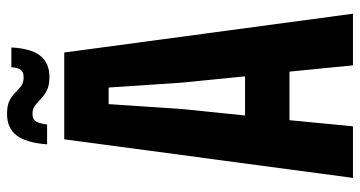

<svg xmlns="http://www.w3.org/2000/svg" viewBox="-253 -745 998 532"><g transform="rotate(-90 246.0 -479.0)"><path d="M19 0 126 -800H366.5L474 0H331L313.5 -176H179L162 0ZM192 -299H300.5L283 -474.5L269.5 -677H223.5L210 -474.5ZM325.5 -946.5H380.5Q377.5 -890.5 357 -865.8Q336.5 -841 299 -841Q275.5 -841 261.8 -848Q248 -855 238.5 -864.2Q229 -873.5 219.8 -880.8Q210.5 -888 196.5 -888Q181 -888 175.2 -877.8Q169.5 -867.5 167 -847.5H112Q116.5 -905.5 136.8 -932Q157 -958.5 196.5 -958.5Q220 -958.5 233.5 -951.5Q247 -944.5 255.8 -935.2Q264.5 -926 273.8 -919.2Q283 -912.5 298 -912.5Q313 -912.5 319 -921.2Q325 -930 325.5 -946.5Z"/></g></svg>

Font: Big Shoulders Thin ExtraBold
Style: Regular
Weight: 800
Version: Version 2.002